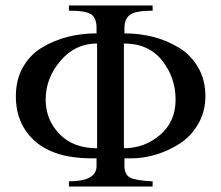

<svg xmlns="http://www.w3.org/2000/svg" viewBox="-20 -682 809 702"><path d="M435 -580V-560Q490 -560 540.5 -547Q591 -534 634.5 -507.5Q678 -481 704.5 -435.5Q731 -390 731 -330Q731 -274 704.5 -228.5Q678 -183 636.5 -156.5Q595 -130 549 -116.5Q503 -103 460 -103H435V-76Q435 -44 455 -33Q475 -22 538 -19V0H232V-19Q333 -19 333 -75V-103H316Q180 -103 109 -165Q38 -227 38 -330Q38 -390 63.5 -435.5Q89 -481 132.5 -507.5Q176 -534 226.5 -547Q277 -560 333 -560V-580Q333 -616 313.5 -629.5Q294 -643 232 -643V-662H538V-643Q476 -643 455.5 -628Q435 -613 435 -580ZM433 -523V-140Q508 -140 565 -188.5Q622 -237 622 -318Q622 -399 572.5 -461Q523 -523 433 -523ZM335 -140V-523Q255 -523 201 -459.5Q147 -396 147 -318Q147 -244 197.5 -192Q248 -140 335 -140Z"/></svg>

Font: STIX
Style: Regular
Weight: 400
Designer: MicroPress Inc., with final additions and corrections provided by Coen Hoffman, Elsevier (retired)
Version: Version 1.1.1